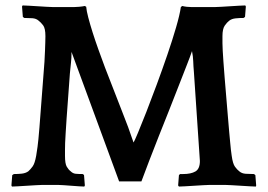

<svg xmlns="http://www.w3.org/2000/svg" viewBox="-20 -680 985 706"><path d="M921 6Q914 6 898 5Q882 4 865 3Q848 2 832 1Q816 0 809 0H750Q743 0 727 1Q711 2 694 3Q677 4 661 5Q645 6 638 6L635 2L638 -36L642 -40H653Q682 -40 698.5 -49.5Q715 -59 715 -88L693 -415Q691 -438 690.5 -455Q690 -472 686 -492Q680 -474 667 -441Q654 -408 637.5 -365.5Q621 -323 602 -275Q583 -227 564 -179.5Q545 -132 528.5 -88.5Q512 -45 500 -13H418L243 -489Q243 -465 241 -449.5Q239 -434 237 -410L225 -246Q223 -213 221.5 -191.5Q220 -170 219.5 -155Q219 -140 219 -129Q219 -118 219 -107Q219 -78 225.5 -67Q232 -56 240 -50Q248 -42 258.5 -41Q269 -40 285 -40L289 -36L292 2L290 6Q283 6 269.5 5Q256 4 242 3Q228 2 214.5 1Q201 0 194 0H135Q128 0 112.5 1Q97 2 79.5 3Q62 4 46.5 5Q31 6 24 6L22 2L25 -36L31 -40Q46 -40 60 -41.5Q74 -43 84 -50Q92 -57 100 -68Q108 -79 113 -107Q115 -119 118 -140Q121 -161 125 -211L139 -394Q142 -429 143.5 -453Q145 -477 145.5 -494Q146 -511 146.5 -523Q147 -535 147 -547Q147 -576 138.5 -587Q130 -598 122 -604Q113 -612 99 -613Q85 -614 69 -614L64 -618L61 -656L63 -660Q70 -660 86 -659Q102 -658 119 -657Q136 -656 152 -655Q168 -654 175 -654H252Q259 -654 270.5 -655Q282 -656 292 -658L297 -655Q298 -641 304.5 -616Q311 -591 320.5 -561Q330 -531 342 -497.5Q354 -464 366 -432L429 -270Q440 -243 451 -213Q462 -183 471 -156Q474 -160 487 -191Q500 -222 518 -268Q536 -314 556.5 -369.5Q577 -425 595.5 -479Q614 -533 627.5 -579.5Q641 -626 645 -654L650 -658Q658 -656 667 -655Q676 -654 684 -654H770Q777 -654 793 -655Q809 -656 826 -657Q843 -658 859 -659Q875 -660 882 -660L884 -656L881 -618L876 -614Q861 -614 846.5 -612.5Q832 -611 823 -604Q815 -598 806.5 -586Q798 -574 798 -547Q798 -533 798 -521Q798 -509 799 -493Q800 -477 801.5 -454Q803 -431 806 -395L818 -251Q821 -215 823 -192.5Q825 -170 826.5 -155Q828 -140 829 -129.5Q830 -119 832 -107Q836 -78 844 -67Q852 -56 860 -50Q869 -42 883.5 -41Q898 -40 914 -40L919 -36L922 2Z"/></svg>

Font: QuattrocentoBold
Style: Bold
Weight: 700
Designer: Pablo Impallari
Foundry: Pablo Impallari, Igino Marini, Branda Gallo
Version: Version 2.000